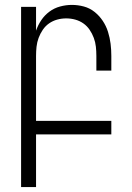

<svg xmlns="http://www.w3.org/2000/svg" viewBox="-20 -548 540 783"><path d="M66 215V-520H127V-423Q135 -446 148.5 -466Q162 -486 181.5 -500.5Q201 -515 225 -521.5Q249 -528 273 -528Q298 -528 322 -521.5Q346 -515 365.5 -499.5Q385 -484 399 -463Q413 -442 420.5 -418Q428 -394 431 -369.5Q434 -345 434 -320V-260H373V-320Q373 -339 371 -357.5Q369 -376 362.5 -393.5Q356 -411 345.5 -426.5Q335 -442 320 -452.5Q305 -463 287 -468Q269 -473 250 -473Q231 -473 213 -468Q195 -463 180 -452.5Q165 -442 154.5 -426.5Q144 -411 137.5 -393.5Q131 -376 129 -357.5Q127 -339 127 -320V-55H434V0H127V215Z"/></svg>

Font: Iosevka Term Curly Light
Style: Regular
Weight: 300
Designer: Belleve Invis
Foundry: Belleve Invis
Version: Version 32.3.0